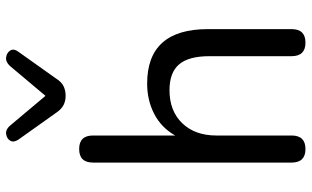

<svg xmlns="http://www.w3.org/2000/svg" viewBox="-210 -774 991 610"><g transform="rotate(-90 285.0 -468.5)"><path d="M286 -755Q270 -755 257 -761.5Q244 -768 233 -784L147 -905Q137 -920 143.5 -931Q150 -942 164.5 -944Q179 -946 191 -932L286 -819L381 -932Q394 -946 408.5 -944Q423 -942 430 -931Q437 -920 426 -905L340 -784Q330 -768 316.5 -761.5Q303 -755 286 -755ZM117 7Q74 7 74 -37V-668Q74 -712 117 -712Q160 -712 160 -668V-407Q185 -451 228.5 -473.5Q272 -496 325 -496Q498 -496 498 -303V-37Q498 7 455 7Q412 7 412 -37V-298Q412 -364 386 -394.5Q360 -425 304 -425Q238 -425 199 -384.5Q160 -344 160 -276V-37Q160 7 117 7Z"/></g></svg>

Font: Chiron GoRound TC N
Style: Regular
Weight: 350
Designer: Ryoko NISHIZUKA 西塚涼子 (kana, bopomofo & ideographs); Paul D. Hunt (Latin, Greek & Cyrillic); Sandoll Communications 산돌커뮤니
Foundry: Adobe
Version: Version 1.000;hotconv 1.1.1;makeotfexe 2.6.0